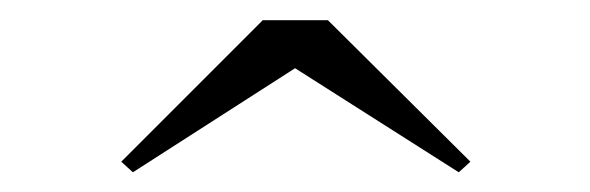

<svg xmlns="http://www.w3.org/2000/svg" viewBox="-20 -790 584 190"><path d="M111.5 -619.5 100 -630 240 -770H304.5L445.5 -630L434 -619.5L272 -722.5Z"/></svg>

Font: Bodoni Moda
Style: Bold
Weight: 700
Designer: Owen Earl
Foundry: indestructible type
Version: Version 2.005